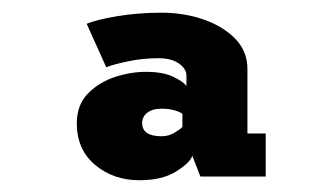

<svg xmlns="http://www.w3.org/2000/svg" viewBox="-20 -798 540 310"><path d="M205 -507Q163 -507 133.5 -531.8Q104 -556.5 104 -599Q104 -628.5 122 -647Q140 -665.5 166.5 -674Q193 -682.5 218.5 -682Q245.5 -681.5 261.5 -673.2Q277.5 -665 281 -659V-676Q281 -687 268.8 -695.5Q256.5 -704 236 -704Q210.5 -704 186.8 -699Q163 -694 151.5 -689.5L120 -759.5Q134.5 -766 168.8 -771.8Q203 -777.5 241 -777.5Q276.5 -777.5 308 -766.8Q339.5 -756 359.5 -735.8Q379.5 -715.5 379.5 -686.5V-582.5H409V-513H303.5L290.5 -546.5Q287 -535.5 264.5 -521.2Q242 -507 205 -507ZM241 -578Q252.5 -578 262.2 -584Q272 -590 274.5 -593V-614Q272.5 -616.5 263 -619.5Q253.5 -622.5 241.5 -622.5Q226 -622.5 217.8 -616Q209.5 -609.5 209.5 -599.5Q209.5 -578 241 -578Z"/></svg>

Font: Trispace ExtraBold
Style: Regular
Weight: 800
Designer: Tyler Finck
Foundry: Etcetera Type Company
Version: Version 1.210; ttfautohint (v1.8.3)